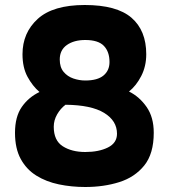

<svg xmlns="http://www.w3.org/2000/svg" viewBox="-20 -738 675 768"><path d="M321 10Q266 10 215.5 -0.5Q165 -11 125.5 -35.5Q86 -60 63 -102Q40 -144 40 -207Q40 -271 67 -310Q94 -349 138 -370Q110 -394 90 -431Q70 -468 70 -521Q70 -607 131 -662.5Q192 -718 319 -718Q447 -718 506 -667Q565 -616 565 -521Q565 -473 545 -434Q525 -395 496 -372Q538 -351 566.5 -310Q595 -269 595 -207Q595 -123 557 -76Q519 -29 457 -9.5Q395 10 321 10ZM321 -416Q370 -416 394 -436Q418 -456 418 -490Q418 -531 395.5 -554.5Q373 -578 321 -578Q276 -578 247.5 -558Q219 -538 219 -500Q219 -469 234.5 -450.5Q250 -432 273.5 -424Q297 -416 321 -416ZM321 -130Q375 -130 411.5 -148Q448 -166 448 -203Q448 -255 396.5 -286.5Q345 -318 242 -319Q222 -304 208.5 -280.5Q195 -257 195 -231Q195 -176 231 -153Q267 -130 321 -130Z"/></svg>

Font: Rowdies Light
Style: Regular
Weight: 300
Designer: Jaikishan Patel
Version: Version 1.000; ttfautohint (v1.8.3)